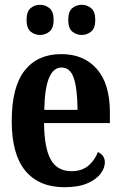

<svg xmlns="http://www.w3.org/2000/svg" viewBox="-20 -772 503 802"><path d="M249 10Q143 10 86 -58.5Q29 -127 29 -266Q29 -409 83 -477.5Q137 -546 236 -546Q330 -546 384.5 -484Q439 -422 439 -303V-258H164Q165 -154 192 -105.5Q219 -57 279 -57Q321 -57 348 -79Q375 -101 389 -137Q418 -123 418 -94Q418 -71 400.5 -47Q383 -23 345.5 -6.5Q308 10 249 10ZM304 -313Q303 -403 288 -446.5Q273 -490 237 -490Q168 -490 165 -313ZM322 -626Q299 -626 282 -640Q265 -654 265 -689Q265 -724 282 -738Q299 -752 322 -752Q343 -752 360.5 -738Q378 -724 378 -689Q378 -654 360.5 -640Q343 -626 322 -626ZM147 -626Q125 -626 108 -640Q91 -654 91 -689Q91 -724 108 -738Q125 -752 147 -752Q169 -752 186.5 -738Q204 -724 204 -689Q204 -654 186.5 -640Q169 -626 147 -626Z"/></svg>

Font: Noto Serif ExtraCondensed
Style: Bold
Weight: 700
Width: 2
Designer: Monotype Design Team
Foundry: Monotype Imaging Inc.
Version: Version 2.014; ttfautohint (v1.8.4.7-5d5b)